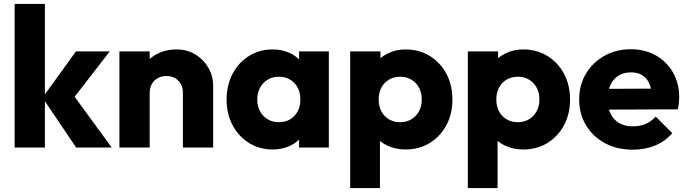

<svg xmlns="http://www.w3.org/2000/svg" viewBox="-20 -746 3475 971"><path d="M365 0 195 -252 364 -486H535L331 -222.5L336 -286L545 0ZM54 0V-726H207V0Z M905 0V-276.5Q905 -315 881.5 -338.2Q858 -361.5 821.6 -361.5Q796.9 -361.5 777.7 -351Q758.5 -340.5 747.8 -321.2Q737 -302 737 -276.5L677.5 -305.5Q677.5 -363 702.8 -405.8Q728 -448.5 772.4 -472.2Q816.9 -496 873.2 -496Q926.5 -496 968.2 -470.5Q1010 -445 1034 -403Q1058 -361 1058 -311V0ZM584 0V-486H737V0Z M1359 10Q1292 10 1239.2 -23Q1186.5 -56 1156.2 -113Q1126 -170 1126 -242.5Q1126 -315.5 1156.2 -372.8Q1186.5 -430 1239.2 -463Q1292 -496 1359 -496Q1408 -496 1447.5 -477Q1487 -458 1511.8 -424.5Q1536.5 -391 1540 -348V-138Q1536.5 -95 1512 -61.5Q1487.5 -28 1447.8 -9Q1408 10 1359 10ZM1390 -128Q1439 -128 1469 -160.2Q1499 -192.5 1499 -243Q1499 -277 1485.5 -302.8Q1472 -328.5 1447.5 -343.2Q1423 -358 1390.5 -358Q1358.5 -358 1334 -343.2Q1309.5 -328.5 1295.2 -302.5Q1281 -276.5 1281 -243Q1281 -209.5 1295 -183.5Q1309 -157.5 1333.8 -142.8Q1358.5 -128 1390 -128ZM1492.5 0V-130.5L1515.5 -249L1492.5 -366.5V-486H1643V0Z M2031 10Q1981.5 10 1940.5 -9Q1899.5 -28 1873.8 -61.5Q1848 -95 1844 -138V-343Q1848 -386 1874 -420.8Q1900 -455.5 1940.9 -475.8Q1981.9 -496 2031 -496Q2100 -496 2153.5 -463Q2207 -430 2237.5 -372.8Q2268 -315.5 2268 -242.5Q2268 -170 2237.5 -113Q2207 -56 2153.5 -23Q2100 10 2031 10ZM2003.3 -128Q2035.7 -128 2060.3 -142.8Q2085 -157.5 2099 -183.5Q2113 -209.6 2113 -243.2Q2113 -277 2099 -302.8Q2085 -328.5 2060.5 -343.2Q2035.9 -358 2004 -358Q1972 -358 1947.3 -343.4Q1922.5 -328.8 1908.8 -302.9Q1895 -277 1895 -243.1Q1895 -209.5 1908.5 -183.5Q1922 -157.5 1946.8 -142.8Q1971.5 -128 2003.3 -128ZM1751 205V-486H1904V-361.2L1878.5 -243L1901.5 -125V205Z M2626 10Q2576.5 10 2535.5 -9Q2494.5 -28 2468.8 -61.5Q2443 -95 2439 -138V-343Q2443 -386 2469 -420.8Q2495 -455.5 2535.9 -475.8Q2576.9 -496 2626 -496Q2695 -496 2748.5 -463Q2802 -430 2832.5 -372.8Q2863 -315.5 2863 -242.5Q2863 -170 2832.5 -113Q2802 -56 2748.5 -23Q2695 10 2626 10ZM2598.3 -128Q2630.7 -128 2655.3 -142.8Q2680 -157.5 2694 -183.5Q2708 -209.6 2708 -243.2Q2708 -277 2694 -302.8Q2680 -328.5 2655.5 -343.2Q2630.9 -358 2599 -358Q2567 -358 2542.3 -343.4Q2517.5 -328.8 2503.8 -302.9Q2490 -277 2490 -243.1Q2490 -209.5 2503.5 -183.5Q2517 -157.5 2541.8 -142.8Q2566.5 -128 2598.3 -128ZM2346 205V-486H2499V-361.2L2473.5 -243L2496.5 -125V205Z M3180.5 11Q3101.5 11 3040.2 -21.5Q2979 -54 2944 -111.8Q2909 -169.5 2909 -243Q2909 -316 2943.2 -373.2Q2977.5 -430.5 3036.8 -463.8Q3096 -497 3169.5 -497Q3241.5 -497 3296.8 -465.8Q3352 -434.5 3383.5 -379.5Q3415 -324.5 3415 -254Q3415 -240.5 3413.5 -226Q3412 -211.5 3408 -193L2989 -191.5V-296.5L3343 -298L3277 -253.5Q3276 -295.5 3263.8 -323.2Q3251.5 -351 3228.2 -365.5Q3205 -380 3170.5 -380Q3134.5 -380 3108 -363.5Q3081.5 -347 3067.2 -316.8Q3053 -286.5 3053 -244Q3053 -201 3068.2 -170.2Q3083.5 -139.5 3112 -123.2Q3140.5 -107 3180 -107Q3216 -107 3245 -119.2Q3274 -131.5 3296 -156.5L3380 -72.5Q3344 -31 3293 -10Q3242 11 3180.5 11Z"/></svg>

Font: Marine Company Thin
Style: Regular
Weight: 100
Designer: Rodrigo Fuenzalida
Foundry: fragTYPE
Version: Version 1.000